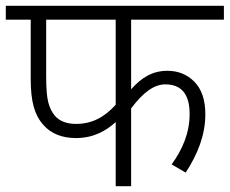

<svg xmlns="http://www.w3.org/2000/svg" viewBox="-20 -642 792 662"><path d="M752 -574.2V-622.1H0V-574.2H85.9V-370.1C85.9 -290 99.6 -245.1 128.9 -211.9C155.8 -181.2 193.4 -166 242.2 -166C303.2 -166 347.2 -191.9 378.9 -221.2V0H432.1V-268.1C474.6 -325.2 512.7 -351.1 549.8 -351.1C606 -351.1 633.8 -316.9 633.8 -249C633.8 -182.6 608.4 -125.5 571.8 -75.2L620.1 -46.9C662.6 -111.3 688 -178.2 688 -248C688 -297.4 675.3 -334.5 650.4 -359.9C625.5 -385.3 594.2 -397.9 557.1 -397.9C504.9 -397.9 466.8 -373.5 432.1 -334V-574.2ZM378.9 -574.2V-280.8C339.4 -237.3 296.9 -214.8 242.2 -214.8C210 -214.8 185.5 -224.1 168.9 -243.2C158.7 -255.4 151.4 -270.5 146.5 -289.1C141.6 -307.6 139.2 -337.4 139.2 -377.9V-574.2Z"/></svg>

Font: Noto Reveo Sans
Style: Regular
Weight: 300
Designer: Monotype Design Team
Foundry: Monotype Imaging Inc.
Version: Version 2.007